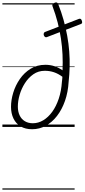

<svg xmlns="http://www.w3.org/2000/svg" viewBox="-20 -1060 706 1603"><path d="M248 19Q192 19 152.5 -4.5Q113 -28 92.5 -70.5Q72 -113 72 -168Q72 -225 90.5 -286Q109 -347 145.5 -400Q182 -453 235.5 -486Q289 -519 359 -519Q399 -519 434 -507.5Q469 -496 502 -473Q505 -538 502 -604Q499 -670 489 -737Q479 -804 461.5 -872Q444 -940 418 -1009Q415 -1018 419 -1024.5Q423 -1031 434 -1036Q456 -1047 465 -1028Q492 -961 510.5 -894.5Q529 -828 541 -762Q553 -696 558 -631Q563 -566 561.5 -502.5Q560 -439 553 -377Q548 -290 522.5 -217.5Q497 -145 456 -92Q415 -39 362 -10Q309 19 248 19ZM254 -31Q300 -31 341.5 -56Q383 -81 416 -126.5Q449 -172 470.5 -236Q492 -300 497 -378Q498 -389 499.5 -399Q501 -409 501 -419Q466 -445 430 -457Q394 -469 354 -469Q300 -469 258.5 -440Q217 -411 188 -365.5Q159 -320 144 -268.5Q129 -217 129 -170Q129 -128 144 -96.5Q159 -65 187.5 -48Q216 -31 254 -31ZM371 -750Q363 -747 356 -751.5Q349 -756 345 -768Q344 -778 346.5 -784.5Q349 -791 358 -794L638 -902Q657 -910 664 -885Q667 -874 665 -868Q663 -862 654 -859ZM0 513H603V523H0ZM0 -20H603V0H0ZM0 -505H603V-500H0ZM0 -1033H603V-1023H0Z"/></svg>

Font: Playwrite IN Guides
Style: Regular
Weight: 400
Designer: Veronika Burian, José Scaglione
Foundry: TypeTogether
Version: Version 1.003